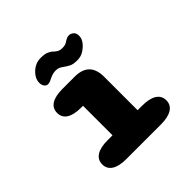

<svg xmlns="http://www.w3.org/2000/svg" viewBox="-172 -814 964 964"><g transform="rotate(-45 309.5 -332.0)"><path d="M194 0Q142.5 0 115.8 -17.2Q89 -34.5 89 -66.5Q89 -99 115.8 -116.2Q142.5 -133.5 194 -133.5H229V-343H216Q165 -343 138.2 -360Q111.5 -377 111.5 -409.5Q111.5 -442 138.2 -459Q165 -476 216 -476H302.5Q407 -476 407 -371.5V-133.5H439.5Q490.5 -133.5 517.5 -116.2Q544.5 -99 544.5 -66.5Q544.5 -34.5 517.5 -17.2Q490.5 0 439.5 0ZM369 -524.5Q342.5 -524.5 327.5 -532Q312.5 -539.5 299.5 -549Q290.5 -556 280.8 -560.8Q271 -565.5 257 -565.5Q244 -565.5 232.5 -561.8Q221 -558 211 -553Q193.5 -543.5 181.5 -543.5Q170 -543.5 162.5 -554Q155 -564.5 155 -579.5Q155 -611.5 186 -639.5Q198 -650.5 213.8 -657Q229.5 -663.5 249 -663.5Q276 -663.5 291 -657.2Q306 -651 316 -641Q324 -633 334.2 -627Q344.5 -621 361.5 -621Q374.5 -621 383.5 -624.2Q392.5 -627.5 401 -634Q406.5 -637.5 413.2 -640.5Q420 -643.5 429 -643.5Q442 -643.5 453 -634Q464 -624.5 464 -605.5Q464 -584 448.5 -565.5Q436 -550 416.5 -537.2Q397 -524.5 369 -524.5Z"/></g></svg>

Font: Sono Monospace ExtraBold
Style: Regular
Weight: 800
Version: Version 2.112